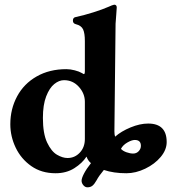

<svg xmlns="http://www.w3.org/2000/svg" viewBox="-20 -725 735 819"><path d="M328 46Q328 35 338.5 15Q349 -5 368 -29Q355 -40 349 -57Q331 -29 297 -7.5Q263 14 217 14Q157 14 113.5 -16.5Q70 -47 47 -95Q24 -143 24 -195Q24 -260 53 -314Q82 -368 136.5 -399Q191 -430 263 -430Q280 -430 299 -425Q318 -420 328 -414Q331 -413 333.5 -411Q336 -409 338 -409Q342 -409 342 -422V-550Q342 -583 334.5 -599.5Q327 -616 303 -622Q291 -625 291 -637Q291 -650 302 -652Q339 -660 378.5 -672.5Q418 -685 443 -696Q449 -699 457 -702Q465 -705 467 -705Q478 -705 478 -693Q478 -685 476 -664Q474 -643 473 -624L468 -165Q468 -150 471 -142Q497 -165 537 -181.5Q577 -198 612 -198Q691 -198 691 -119Q691 -86 665.5 -55.5Q640 -25 599.5 -5.5Q559 14 519 14Q465 14 423 0Q402 25 392 44Q383 60 374.5 67Q366 74 353 74Q343 74 335.5 65Q328 56 328 46ZM342 -132V-291Q342 -326 316.5 -354.5Q291 -383 253 -383Q232 -383 211.5 -366.5Q191 -350 177 -314Q163 -278 163 -222Q163 -155 181 -117Q199 -79 223 -65Q247 -51 268 -51Q299 -51 320.5 -74Q342 -97 342 -132ZM581 -103Q581 -128 555 -128Q542 -128 523 -117Q504 -106 496 -90Q504 -81 519.5 -75.5Q535 -70 548 -70Q562 -70 571.5 -80Q581 -90 581 -103Z"/></svg>

Font: EB Garamond
Style: Bold
Weight: 700
Designer: Georg Duffner and Octavio Pardo
Foundry: Georg Duffner
Version: Version 1.000; ttfautohint (v1.6)